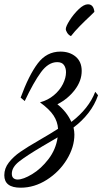

<svg xmlns="http://www.w3.org/2000/svg" viewBox="-88 -593 476 893"><path d="M-68 222Q-68 190 -47 163Q-26 136 5.5 114Q37 92 96 58Q148 28 182 6Q180 -27 161 -56Q142 -85 98 -117Q135 -127 162.5 -150Q190 -173 204.5 -202Q219 -231 219 -257Q219 -277 209.5 -290.5Q200 -304 178 -304Q137 -304 102.5 -257Q68 -210 27 -123L8 -139Q46 -243 87.5 -298Q129 -353 193 -353Q236 -353 264 -329.5Q292 -306 292 -263Q292 -217 260 -175Q228 -133 179 -108Q222 -74 244 -26Q325 -88 355 -166L368 -150Q353 -106 323.5 -68Q294 -30 254 0Q258 18 258 33Q258 91 223 148.5Q188 206 130 243Q72 280 8 280Q-68 280 -68 222ZM180 46 110 87Q34 132 0.5 158.5Q-33 185 -33 215Q-33 229 -25.5 235.5Q-18 242 -6 242Q20 242 61.5 217Q103 192 137.5 147Q172 102 180 46ZM218 -458Q218 -470 236 -498.5Q254 -527 278 -550Q302 -573 321 -573Q347 -573 351 -538Q351 -538 335 -522Q307 -496 283 -471.5Q259 -447 242 -425Q231 -430 224.5 -440.5Q218 -451 218 -458Z"/></svg>

Font: Dancing Script
Style: Bold
Weight: 700
Designer: Pablo Impallari
Foundry: Pablo Impallari
Version: Version 2.000